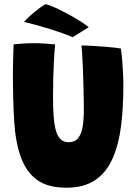

<svg xmlns="http://www.w3.org/2000/svg" viewBox="-20 -881 646 916"><path d="M296.5 14.5Q206.5 14.5 155.2 -23.8Q104 -62 78.5 -134Q53.5 -204 47.5 -305.5Q41.5 -407 41.5 -536.5Q41.5 -552.5 42 -569Q42.5 -585.5 42.8 -602.5Q43 -619.5 43.8 -636.5Q44.5 -653.5 45 -669.5Q68.5 -671.5 92 -673.2Q115.5 -675 137 -675Q164.5 -675 192.5 -673.2Q220.5 -671.5 243 -669Q239.5 -632.5 237.2 -590.2Q235 -548 234 -503.8Q233 -459.5 233 -416.5Q233 -368 235.5 -331Q238 -294 244 -268.5Q252 -234.5 267.2 -218.5Q282.5 -202.5 307 -202.5Q337 -202.5 352.8 -222.2Q368.5 -242 374.2 -276.8Q380 -311.5 380 -356Q380 -375.5 379.5 -407.8Q379 -440 378 -478.2Q377 -516.5 375.5 -553.8Q374 -591 372.2 -620.2Q370.5 -649.5 368.5 -664Q391 -664 420.5 -662.2Q450 -660.5 479 -658.2Q508 -656 529.5 -653.5Q551 -651 556.5 -649.5Q560.5 -623.5 563 -594Q565.5 -564.5 567 -533.2Q568.5 -502 568.5 -470Q568.5 -369.5 557.8 -281.8Q547 -194 518.2 -127.2Q489.5 -60.5 435.8 -23Q382 14.5 296.5 14.5ZM196 -861Q207.5 -860 233 -849Q258.5 -838 290.2 -821.5Q322 -805 352.2 -786.5Q382.5 -768 403.5 -751.5L326.5 -703.5Q310 -711 281 -721.5Q252 -732 217.8 -742.8Q183.5 -753.5 151 -762.2Q118.5 -771 94.5 -776Q98.5 -781.5 113.2 -795.8Q128 -810 150 -828Q172 -846 196 -861Z"/></svg>

Font: Grandstander Thin ExtraBold
Style: Regular
Weight: 800
Version: Version 1.200